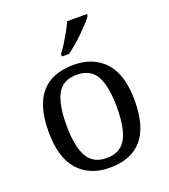

<svg xmlns="http://www.w3.org/2000/svg" viewBox="-141 -867 859 978"><g transform="rotate(-20 288.5 -378.0)"><path d="M287 10Q179 10 117 -59Q55 -128 55 -269Q55 -409 114.5 -477.5Q174 -546 290 -546Q398 -546 460 -477.5Q522 -409 522 -269Q522 -128 462.5 -59Q403 10 287 10ZM289 -42Q339 -42 369 -67.5Q399 -93 412 -144Q425 -195 425 -269Q425 -381 394 -437Q363 -493 288 -493Q213 -493 182.5 -437Q152 -381 152 -269Q152 -157 183 -99.5Q214 -42 289 -42ZM250 -619Q265 -638 281 -664Q297 -690 312 -717Q327 -744 337 -766H444V-756Q435 -743 417 -723Q399 -703 376.5 -681Q354 -659 331 -639.5Q308 -620 288 -606H250Z"/></g></svg>

Font: Noto Serif Myanmar
Style: Regular
Weight: 400
Designer: Ben Mitchell and the Monotype Design Team
Foundry: Monotype Imaging Inc.
Version: Version 2.106